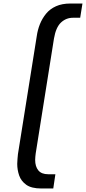

<svg xmlns="http://www.w3.org/2000/svg" viewBox="-20 -862 489 1092"><path d="M215 210Q159 210 129.5 189Q100 168 89 136Q78 104 78 70Q78 56 79.5 42Q81 28 82 15L189 -656Q194 -692 207 -724.5Q220 -757 242 -784Q264 -811 298.5 -826.5Q333 -842 381 -842H449L436 -761H395Q356 -761 327 -734Q298 -707 287 -643L183 11Q182 20 181 29Q180 38 180 47Q180 85 198 107Q216 129 254 129H295L283 210Z"/></svg>

Font: Exo Thin Medium
Style: Italic
Weight: 500
Italic angle: -9°
Version: Version 2.000